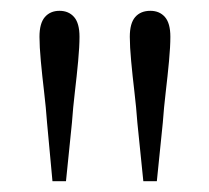

<svg xmlns="http://www.w3.org/2000/svg" viewBox="-20 -819 387 355"><path d="M90 -799Q107 -799 117 -787.5Q127 -776 127 -751Q127 -733 124.5 -706Q122 -679 118.5 -649.5Q115 -620 113 -592L102 -484H77L67 -592Q65 -620 61.5 -649.5Q58 -679 55.5 -706Q53 -733 53 -751Q53 -776 63 -787.5Q73 -799 90 -799ZM258 -799Q275 -799 285 -787.5Q295 -776 295 -751Q295 -733 292.5 -706Q290 -679 286.5 -649.5Q283 -620 281 -592L270 -484H245L234 -592Q232 -620 228.5 -649.5Q225 -679 222.5 -706Q220 -733 220 -751Q220 -776 230 -787.5Q240 -799 258 -799Z"/></svg>

Font: Source Han Serif JP VF
Style: Regular
Weight: 250
Designer: Ryoko NISHIZUKA 西塚涼子 (kana & ideographs); Frank Grießhammer (Latin, Greek & Cyrillic); Wenlong ZHANG 张文龙 (bopomofo); San
Foundry: Adobe
Version: Version 2.001;hotconv 1.1.0;makeotfexe 2.6.0